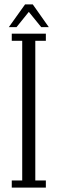

<svg xmlns="http://www.w3.org/2000/svg" viewBox="-20 -853 262 873"><path d="M33.5 0V-32.5H81V-667.5H33.5V-700H188.5V-667.5H140.5V-32.5H188.5V0ZM20 -729.5 94 -833H129L202 -729.5H167.5L111 -799L55 -729.5Z"/></svg>

Font: Imbue 10pt Light
Style: Regular
Weight: 300
Designer: Tyler Finck
Foundry: Etcetera Type Company
Version: Version 1.102; ttfautohint (v1.8.3)